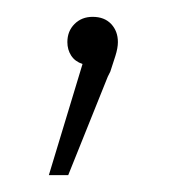

<svg xmlns="http://www.w3.org/2000/svg" viewBox="-20 -69 220 228"><path d="M90 -49Q104 -49 112 -40.5Q120 -32 120 -19Q120 -12 117 -2.5Q114 7 111 16L108 22L61 139H38L78 7Q69 4 64.5 -3Q60 -10 60 -19Q60 -32 68.5 -40.5Q77 -49 90 -49Z"/></svg>

Font: Firava
Style: Regular
Weight: 400
Designer: Carrois Corporate & Edenspiekermann AG
Foundry: Greg Finn Gibson
Version: Version 5.000